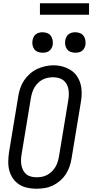

<svg xmlns="http://www.w3.org/2000/svg" viewBox="-20 -1145 564 1173"><path d="M202 8Q174 8 146.5 2Q119 -4 96.5 -18.5Q74 -33 59 -55Q44 -77 37 -103Q30 -129 30.5 -157.5Q31 -186 35 -214L92 -559Q96 -584 104.5 -608.5Q113 -633 128 -655Q143 -677 163.5 -695Q184 -713 208 -724Q232 -735 257 -740.5Q282 -746 307 -746Q336 -746 362.5 -738.5Q389 -731 411.5 -717Q434 -703 449.5 -680.5Q465 -658 472 -632Q479 -606 479 -577.5Q479 -549 474 -521L417 -176Q413 -151 404.5 -126.5Q396 -102 381.5 -80Q367 -58 346 -40Q325 -22 301.5 -11Q278 0 252.5 4Q227 8 202 8ZM204 -62Q220 -62 236.5 -65Q253 -68 268.5 -76.5Q284 -85 296.5 -97Q309 -109 318 -124Q327 -139 332 -155Q337 -171 340 -187L397 -532Q400 -549 400.5 -566.5Q401 -584 398 -600.5Q395 -617 387 -631.5Q379 -646 366 -655.5Q353 -665 337 -669Q321 -673 303 -673Q287 -673 270.5 -669.5Q254 -666 239 -658Q224 -650 211.5 -637.5Q199 -625 190.5 -610.5Q182 -596 177 -580Q172 -564 169 -548L112 -203Q109 -186 108.5 -168.5Q108 -151 111 -135Q114 -119 121.5 -104.5Q129 -90 141.5 -80Q154 -70 170.5 -66Q187 -62 204 -62Q204 -62 204 -62Q204 -62 204 -62ZM440 -823Q425 -823 411.5 -828Q398 -833 389.5 -844.5Q381 -856 378.5 -870.5Q376 -885 379 -900Q381 -910 386 -920Q391 -930 400 -936.5Q409 -943 419.5 -945.5Q430 -948 440 -948Q455 -948 469 -942.5Q483 -937 491 -925.5Q499 -914 501.5 -899.5Q504 -885 502 -870Q500 -860 494.5 -850Q489 -840 480 -833.5Q471 -827 460.5 -825Q450 -823 440 -823ZM240 -823Q225 -823 211.5 -828Q198 -833 189.5 -844.5Q181 -856 178.5 -870.5Q176 -885 179 -900Q181 -910 186 -920Q191 -930 200 -936.5Q209 -943 219.5 -945.5Q230 -948 240 -948Q255 -948 269 -942.5Q283 -937 291 -925.5Q299 -914 301.5 -899.5Q304 -885 302 -870Q300 -860 294.5 -850Q289 -840 280 -833.5Q271 -827 260.5 -825Q250 -823 240 -823ZM224 -1055V-1125H524V-1055Z"/></svg>

Font: Iosevka Curly Oblique
Style: Regular
Weight: 400
Italic angle: -9°
Monospace: yes
Designer: Belleve Invis
Foundry: Belleve Invis
Version: Version 11.1.0; ttfautohint (v1.8.3)